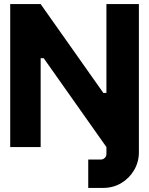

<svg xmlns="http://www.w3.org/2000/svg" viewBox="-20 -720 730 940"><path d="M30 0V-700H179L486 -265H501V-700H660V25Q660 73 636.5 113Q613 153 573.5 176.5Q534 200 485 200H412V61H474Q485 61 493 53Q501 45 501 34V0L194 -435H179V0Z"/></svg>

Font: Vina Sans
Style: Regular
Weight: 400
Designer: Andree Nguyen
Foundry: Nguyen Type Foundry
Version: Version 1.002; ttfautohint (v1.8.4.7-5d5b);gftools[0.9.28]